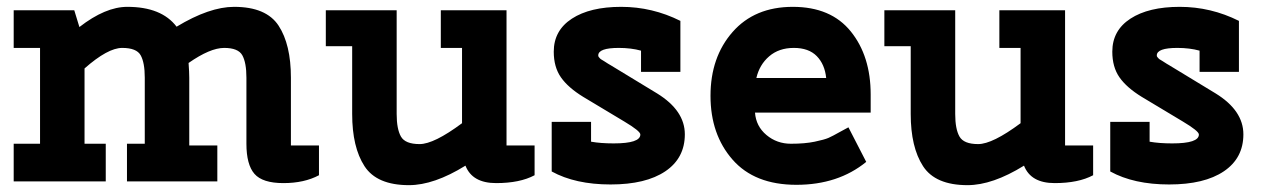

<svg xmlns="http://www.w3.org/2000/svg" viewBox="-20 -530 3693 561"><path d="M227 -110H289V0H20V-110H97V-390H20V-500H197L212 -451Q288 -510 352 -510Q452 -510 496 -452Q592 -510 664 -510Q758 -510 794 -455Q830 -400 830 -303V-105H912V-18Q869 5 808 5Q747 5 723.5 -22Q700 -49 700 -110V-303Q700 -347 688 -368.5Q676 -390 635 -390Q594 -390 531 -346Q533 -318 533 -303V-105H615V0H351V-110H403V-303Q403 -347 391 -368.5Q379 -390 337 -390Q295 -390 227 -330Z M1175 11Q1081 11 1045 -44.5Q1009 -100 1009 -197V-395H932V-500H1139V-197Q1139 -153 1151.5 -131Q1164 -109 1206 -109Q1248 -109 1330 -170V-390H1268V-500H1460V-105H1542V-18Q1499 5 1429.5 5Q1360 5 1340 -46Q1248 11 1175 11Z M1592 -174H1707V-116Q1735 -111 1773 -111Q1851 -111 1851 -137Q1851 -147 1804 -175L1684 -247Q1640 -274 1619 -304Q1598 -334 1598 -379Q1598 -441 1651 -475.5Q1704 -510 1795 -510Q1886 -510 1968 -469V-320H1853V-382Q1824 -390 1788 -390Q1728 -390 1728 -368Q1728 -365 1729.5 -363.5Q1731 -362 1732 -360.5Q1733 -359 1735 -357.5Q1737 -356 1739 -355Q1741 -354 1744 -352Q1747 -350 1749.5 -348.5Q1752 -347 1756.5 -344Q1761 -341 1765 -339L1900 -257Q1981 -207 1981 -137.5Q1981 -68 1924 -29.5Q1867 9 1764 9Q1661 9 1592 -29Z M2524 -254V-201H2186Q2189 -161 2219.5 -135.5Q2250 -110 2291 -110Q2332 -110 2360.5 -116Q2389 -122 2400.5 -127Q2412 -132 2435 -145L2459 -158L2511 -57Q2429 10 2307 10Q2185 10 2120.5 -63.5Q2056 -137 2056 -250Q2056 -363 2120.5 -436.5Q2185 -510 2296.5 -510Q2408 -510 2466 -438Q2524 -366 2524 -254ZM2190 -302H2394Q2390 -342 2366.5 -366Q2343 -390 2299.5 -390Q2256 -390 2227.5 -365.5Q2199 -341 2190 -302Z M2807 11Q2713 11 2677 -44.5Q2641 -100 2641 -197V-395H2564V-500H2771V-197Q2771 -153 2783.5 -131Q2796 -109 2838 -109Q2880 -109 2962 -170V-390H2900V-500H3092V-105H3174V-18Q3131 5 3061.5 5Q2992 5 2972 -46Q2880 11 2807 11Z M3224 -174H3339V-116Q3367 -111 3405 -111Q3483 -111 3483 -137Q3483 -147 3436 -175L3316 -247Q3272 -274 3251 -304Q3230 -334 3230 -379Q3230 -441 3283 -475.5Q3336 -510 3427 -510Q3518 -510 3600 -469V-320H3485V-382Q3456 -390 3420 -390Q3360 -390 3360 -368Q3360 -365 3361.5 -363.5Q3363 -362 3364 -360.5Q3365 -359 3367 -357.5Q3369 -356 3371 -355Q3373 -354 3376 -352Q3379 -350 3381.5 -348.5Q3384 -347 3388.5 -344Q3393 -341 3397 -339L3532 -257Q3613 -207 3613 -137.5Q3613 -68 3556 -29.5Q3499 9 3396 9Q3293 9 3224 -29Z"/></svg>

Font: Cherry Swash
Style: Bold
Weight: 700
Designer: Kasatkina Nataliya
Foundry: Nataliya Kasatkina
Version: Version 1.001